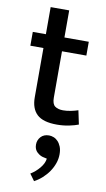

<svg xmlns="http://www.w3.org/2000/svg" viewBox="-102 -669 575 1040"><g transform="rotate(10 185.0 -149.0)"><path d="M325 -396H191V-141Q191 -106 207.5 -94Q224 -82 252 -82Q272 -82 294.5 -86.5Q317 -91 334 -97L350 -21Q330 -13 298.5 -6.5Q267 0 232 0Q156 0 122.5 -31.5Q89 -63 89 -125V-396H17V-472H89V-621H191V-472H325ZM193 187Q175 184 157.5 168.5Q140 153 140 126Q140 101 156.5 83Q173 65 202 65Q214 65 227 70Q240 75 250.5 86Q261 97 268 114Q275 131 275 156Q275 181 266.5 205.5Q258 230 243 252Q228 274 207.5 292.5Q187 311 164 323L137 286Q165 269 186.5 243Q208 217 211 191Z"/></g></svg>

Font: Mukta Medium
Style: Regular
Weight: 500
Designer: Girish Dalvi and Yashodeep Gholap
Foundry: Ek Type
Version: Version 2.538;PS 1.002;hotconv 16.6.51;makeotf.lib2.5.65220;